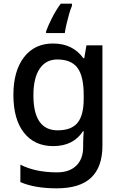

<svg xmlns="http://www.w3.org/2000/svg" viewBox="-20 -786 660 1046"><path d="M269 -549Q376 -549 434 -469H439L451 -539H538V8Q538 123 477 181.5Q416 240 289 240Q169 240 91 206V111Q132 132 182 142.5Q232 153 291 153Q358 153 395.5 116.5Q433 80 433 15V-4Q433 -16 434 -38Q435 -60 436 -71H432Q379 10 270 10Q168 10 110.5 -63Q53 -136 53 -269Q53 -399 110.5 -474Q168 -549 269 -549ZM292 -462Q230 -462 196 -411.5Q162 -361 162 -267Q162 -76 294 -76Q369 -76 402.5 -117Q436 -158 436 -248V-269Q436 -371 402 -416.5Q368 -462 292 -462ZM372 -754Q364 -736 356.5 -709.5Q349 -683 342.5 -655.5Q336 -628 333 -606H231V-615Q241 -644 263 -687.5Q285 -731 311 -766H372Z"/></svg>

Font: Noto Sans Thai Looped Medium
Style: Regular
Weight: 500
Designer: Sasikarn Vongin, Ben Mitchell
Foundry: The Fontpad Ltd
Version: Version 1.001; ttfautohint (v1.8.4.7-5d5b)